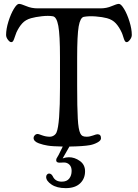

<svg xmlns="http://www.w3.org/2000/svg" viewBox="-20 -743 706 983"><path d="M316.4 220.2Q271 220.2 243.7 201.7Q216.3 183.1 216.3 163.1Q216.3 155.3 220.9 150.4Q225.6 145.5 231 145.5Q243.2 145.5 250.5 160.2Q262.7 187 296.4 187Q321.8 187 334.2 171.4Q346.7 155.8 346.7 131.8Q346.7 111.3 335.4 100.1Q324.2 88.9 307.6 88.9Q303.2 88.9 295.4 89.4Q287.6 89.8 284.7 89.8Q267.6 89.8 267.6 77.1Q267.6 72.8 268.8 69.8Q270 66.9 273.9 60.8Q277.8 54.7 280.3 49.8L301.3 7.3Q246.6 6.3 224.1 2.4Q210.4 0 201.7 -2.2Q192.9 -4.4 179.4 -9Q166 -13.7 158.9 -20.8Q151.9 -27.8 151.9 -37.1Q151.9 -43.9 158 -50.5Q164.1 -57.1 173.8 -57.1Q176.8 -57.1 196 -50Q215.3 -43 234.9 -43Q246.1 -43 255.9 -49.3Q265.6 -55.7 269.5 -65.4Q287.1 -106.9 287.1 -295.4V-450.7Q287.1 -564 278.6 -610.4Q270 -656.7 250.5 -659.7Q227.5 -663.6 194.6 -659.9Q161.6 -656.2 139.2 -649.9Q110.8 -642.1 93.8 -623.3Q76.7 -604.5 64 -576.7Q60.5 -568.8 55.9 -554.2Q51.3 -539.6 47.6 -533.4Q43.9 -527.3 37.1 -527.3Q29.8 -527.3 20.5 -539.6Q11.2 -551.8 11.2 -564Q11.2 -594.7 23.2 -633.1Q35.2 -671.4 50.8 -697.3Q66.4 -723.1 77.1 -723.1Q87.9 -723.1 114.5 -711.7Q141.1 -700.2 172.9 -700.2H494.1Q525.9 -700.2 552 -711.7Q578.1 -723.1 588.9 -723.1Q599.6 -723.1 615.2 -697.3Q630.9 -671.4 642.8 -633.1Q654.8 -594.7 654.8 -564Q654.8 -551.8 645.5 -539.6Q636.2 -527.3 628.9 -527.3Q622.6 -527.3 618.9 -533.7Q615.2 -540 611.1 -554.2Q606.9 -568.4 603 -576.7Q590.3 -604.5 573.2 -623.3Q556.2 -642.1 527.8 -649.9Q504.4 -656.2 469.7 -658.9Q435.1 -661.6 408.7 -656.7Q390.6 -652.3 382.8 -607.7Q375 -563 375 -446.8V-301.8Q375 -193.4 378.2 -136.5Q381.3 -79.6 391.1 -60.1Q395.5 -50.8 402.6 -46.9Q409.7 -43 423.8 -43Q439 -43 456.1 -49.3Q473.1 -55.7 479 -55.7Q497.1 -55.7 497.1 -35.2Q497.1 -23.4 479.2 -13.7Q461.4 -3.9 440.9 0Q405.8 6.3 335.4 7.3L300.8 67.9Q317.4 62 332.5 62Q362.3 62 388.9 81.1Q415.5 100.1 415.5 133.8Q415.5 171.9 389.9 196Q364.3 220.2 316.4 220.2Z"/></svg>

Font: Cooper*
Style: Regular
Weight: 400
Designer: Owen Earl
Foundry: indestructible type*
Version: Version 0.001